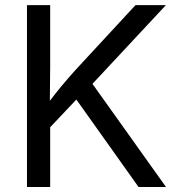

<svg xmlns="http://www.w3.org/2000/svg" viewBox="-20 -748 712 768"><path d="M151.4 -208V-307.1Q176.3 -341.3 200.9 -372.6Q225.6 -403.8 251.5 -433.6Q277.3 -463.4 304.7 -492.7L522 -727.5H643.6L333 -394.5L328.1 -395ZM87.9 0V-727.5H180.7V-478.5L179.2 -321.8L180.7 -276.4V0ZM534.2 0 271 -370.1 328.6 -442.4 644 0Z"/></svg>

Font: Inter Variable
Style: Regular
Weight: 400
Designer: Rasmus Andersson
Foundry: rsms
Version: Version 4.001;git-9221beed3